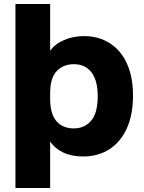

<svg xmlns="http://www.w3.org/2000/svg" viewBox="-20 -770 716 957"><path d="M57 167V-750H230V-517Q254 -551 299.5 -570.5Q345 -590 399 -590Q472 -590 527.5 -554.5Q583 -519 613 -452.5Q643 -386 643 -293Q643 -198 612 -130Q581 -62 525 -26Q469 10 394 10Q337 10 295 -10Q253 -30 230 -65V167ZM230 -277Q230 -203 261 -166.5Q292 -130 348 -130Q401 -130 434 -168Q467 -206 467 -291Q467 -369 436 -409.5Q405 -450 348 -450Q296 -450 263 -416Q230 -382 230 -305Z"/></svg>

Font: BDO Grotesk ExtraBold
Style: Regular
Weight: 800
Designer: Deni Anggara
Foundry: Lokal Container
Version: Version 2.000